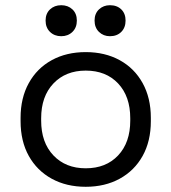

<svg xmlns="http://www.w3.org/2000/svg" viewBox="-20 -703 658 737"><path d="M309 14Q235 14 178.5 -17Q122 -48 90.5 -104.5Q59 -161 59 -238V-251Q59 -327 90.5 -384Q122 -441 178.5 -472Q235 -503 309 -503Q383 -503 439.5 -472Q496 -441 527.5 -384Q559 -327 559 -251V-238Q559 -161 527.5 -104.5Q496 -48 439.5 -17Q383 14 309 14ZM309 -57Q387 -57 433.5 -106.5Q480 -156 480 -240V-249Q480 -333 433.5 -382.5Q387 -432 309 -432Q232 -432 185 -382.5Q138 -333 138 -249V-240Q138 -156 185 -106.5Q232 -57 309 -57ZM402 -564Q377 -564 360 -580.5Q343 -597 343 -624Q343 -651 360 -667Q377 -683 402 -683Q429 -683 445.5 -667Q462 -651 462 -624Q462 -597 445.5 -580.5Q429 -564 402 -564ZM215 -564Q189 -564 172 -580.5Q155 -597 155 -624Q155 -651 172 -667Q189 -683 215 -683Q241 -683 258 -667Q275 -651 275 -624Q275 -597 258 -580.5Q241 -564 215 -564Z"/></svg>

Font: Space Grotesk
Style: Regular
Weight: 400
Designer: Florian Karsten
Foundry: Florian Karsten
Version: Version 2.000